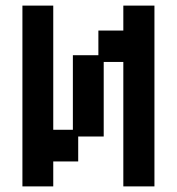

<svg xmlns="http://www.w3.org/2000/svg" viewBox="-20 -653 632 685"><path d="M60 12V-633H170V-190H240V-456H331V-544H420V-633H531V12H420V-432H350V-166H259V-77H170V12Z"/></svg>

Font: Pixelify Sans Medium
Style: Regular
Weight: 500
Designer: Stefie Justprince
Foundry: Typecalism Foundryline
Version: Version 1.000;February 13, 2025;FontCreator 15.0.0.3015 64-b